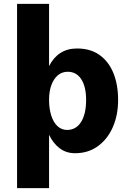

<svg xmlns="http://www.w3.org/2000/svg" viewBox="-20 -770 675 990"><path d="M68 -750H233V-429Q255 -473 291 -496.5Q327 -520 377 -520Q447 -520 494 -486Q541 -452 565 -392.5Q589 -333 589 -255Q589 -177 562 -115Q535 -53 485 -16.5Q435 20 367 20Q321 20 287.5 -5.5Q254 -31 233 -75V200H68ZM326 -100Q372 -100 398 -141Q424 -182 424 -255Q424 -323 399 -361.5Q374 -400 329 -400Q300 -400 278.5 -382Q257 -364 245 -331.5Q233 -299 233 -255Q233 -209 244.5 -173.5Q256 -138 277 -119Q298 -100 326 -100Z"/></svg>

Font: Moderustic
Style: Bold
Weight: 700
Designer: Tural Alisoy
Foundry: TAFT Foundry
Version: Version 2.120